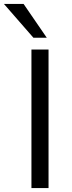

<svg xmlns="http://www.w3.org/2000/svg" viewBox="-60 -957 367 977"><path d="M100 0V-705H187V0ZM110 -765 -40 -937H60L178 -765Z"/></svg>

Font: Nunito Sans 9pt
Style: Regular
Weight: 400
Version: Version 3.101;gftools[0.9.27]